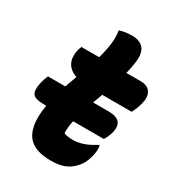

<svg xmlns="http://www.w3.org/2000/svg" viewBox="-174 -814 848 928"><g transform="rotate(30 250.0 -350.0)"><path d="M36 -336H133Q139 -353 145 -369.5Q151 -386 157 -402Q77 -430 98 -521Q101 -531 105 -540H204Q209 -557 213 -574.5Q217 -592 220 -610Q224 -633 224.5 -655.5Q225 -678 221 -700Q241 -706 258 -708Q275 -710 292 -710Q335 -710 355.5 -685Q376 -660 369 -607Q365 -575 356 -540H434Q476 -540 491 -515Q506 -490 496 -453Q492 -436 486 -420.5Q480 -405 472 -390H308Q303 -376 298 -362.5Q293 -349 288 -336H375Q466 -336 441 -252Q434 -229 421 -209H250Q248 -201 247 -194Q241 -160 243 -138Q253 -134 265 -132Q277 -130 294 -130Q317 -130 345.5 -138.5Q374 -147 414 -172H420Q422 -158 421 -141Q420 -124 414 -104Q408 -82 398.5 -65.5Q389 -49 373 -33Q351 -11 322 -0.5Q293 10 252 10Q158 10 121.5 -37.5Q85 -85 96 -183Q98 -196 100 -209H87Q36 -209 23.5 -228Q11 -247 21 -291Q24 -304 28 -315.5Q32 -327 36 -336Z"/></g></svg>

Font: Recursive Sn Csl St XBd
Style: Italic
Weight: 800
Italic angle: -15°
Version: Version 1.079;hotconv 1.0.112;makeotfexe 2.5.65598; ttfautoh